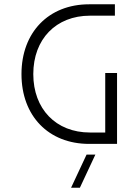

<svg xmlns="http://www.w3.org/2000/svg" viewBox="-20 -670 645 894"><path d="M395 0H525V-330H470V-53H399C240 -53 135 -163 135 -325C135 -488 241 -597 399 -597H515V-650H395C206 -650 80 -519 80 -325C80 -130 206 0 395 0ZM311 204H352L424 50H383Z"/></svg>

Font: Grotesk 01 Extrafine
Style: Bold
Weight: 400
Designer: Frank Adebiaye, contributions by Jérémy Landes, Ariel Martín Pérez
Foundry: Velvetyne Type Foundry
Version: Version 3.000;Glyphs 3.1.2 (3150)